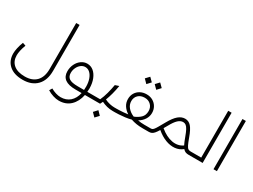

<svg xmlns="http://www.w3.org/2000/svg" viewBox="-61 -1481 3236 2451"><g transform="rotate(30 1556.5 -255.0)"><path d="M301 230Q172 230 101 167Q30 104 30 -3Q30 -37 40 -84Q50 -131 70 -181L116 -165Q98 -119 89 -77.5Q80 -36 80 -5Q80 83 138 131.5Q196 180 303 180Q412 180 472 118Q532 56 532 -62V-740H582V-64Q582 77 507 153.5Q432 230 301 230Z M833 230Q794 230 748 215.5Q702 201 662 176L686 136Q720 156 759 168Q798 180 831 180Q912 180 966 133Q1020 86 1039 0H951Q844 0 793 -38Q742 -76 742 -151Q742 -209 765.5 -257Q789 -305 829 -333.5Q869 -362 916 -362Q969 -362 1009 -329Q1049 -296 1072.5 -237.5Q1096 -179 1097 -103Q1097 -74 1094 -50H1167V0H1088Q1067 105 1001.5 167.5Q936 230 833 230ZM953 -50H1046Q1048 -75 1048 -103Q1047 -164 1030 -211Q1013 -258 983.5 -285Q954 -312 915 -312Q881 -312 852.5 -290Q824 -268 807 -232Q790 -196 790 -154Q790 -100 827 -75Q864 -50 953 -50Z M1167 -50H1284Q1309 -104 1326.5 -169.5Q1344 -235 1355 -300L1411 -319Q1388 -183 1349 -85Q1384 -67 1422.5 -58.5Q1461 -50 1493 -50H1499V0H1497Q1452 0 1410 -10.5Q1368 -21 1331 -40Q1321 -20 1311 0H1167Q1137 0 1137 -25Q1137 -50 1167 -50ZM1336 189 1284 136 1334 82 1386 136Z M1499 -50H1527Q1539 -50 1565 -51Q1591 -52 1624.5 -54.5Q1658 -57 1691 -62Q1643 -93 1616 -135.5Q1589 -178 1589 -231Q1589 -281 1612 -319.5Q1635 -358 1675.5 -380Q1716 -402 1769 -402Q1820 -402 1859.5 -379.5Q1899 -357 1922 -317.5Q1945 -278 1945 -228Q1945 -177 1916.5 -132.5Q1888 -88 1838 -59Q1884 -50 1933 -50H2015V0H1937Q1886 0 1843.5 -7Q1801 -14 1764 -27Q1724 -16 1676.5 -10Q1629 -4 1588.5 -2Q1548 0 1529 0H1499Q1469 0 1469 -25Q1469 -50 1499 -50ZM1765 -72Q1819 -93 1857 -129Q1895 -165 1895 -228Q1895 -281 1860 -316.5Q1825 -352 1769 -352Q1710 -352 1674.5 -318Q1639 -284 1639 -230Q1639 -177 1674 -136Q1709 -95 1765 -72ZM1697 -512 1644 -566 1694 -619 1747 -566ZM1843 -512 1790 -566 1840 -619 1893 -566Z M2015 -50H2029Q2041 -50 2051 -54.5Q2061 -59 2073.5 -74.5Q2086 -90 2105 -123Q2124 -156 2156 -213Q2204 -299 2250.5 -338.5Q2297 -378 2349 -378Q2402 -378 2438.5 -337Q2475 -296 2511 -196Q2535 -130 2550.5 -99Q2566 -68 2581 -59Q2596 -50 2617 -50H2621V0H2617Q2590 0 2570 -7.5Q2550 -15 2532 -36Q2481 5 2416.5 11Q2352 17 2282 -10Q2212 -37 2145 -94Q2122 -56 2104.5 -36Q2087 -16 2069.5 -8Q2052 0 2029 0H2015Q1985 0 1985 -25Q1985 -50 2015 -50ZM2200 -189Q2191 -174 2183.5 -160.5Q2176 -147 2169 -135Q2260 -59 2349.5 -43Q2439 -27 2507 -75Q2497 -94 2486.5 -119.5Q2476 -145 2464 -178Q2443 -236 2425.5 -268.5Q2408 -301 2389.5 -314.5Q2371 -328 2348 -328Q2311 -328 2275.5 -295.5Q2240 -263 2200 -189Z M2621 -50H2773V-740H2823V0H2621Q2591 0 2591 -25Q2591 -50 2621 -50Z M2983 -740H3033V0H2983Z"/></g></svg>

Font: Readex Pro ExtraLight
Style: Regular
Weight: 200
Designer: Bonnie Shaver-Troup, Thomas Jockin
Foundry: Lexend
Version: Version 1.203; ttfautohint (v1.8.3)